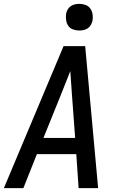

<svg xmlns="http://www.w3.org/2000/svg" viewBox="-20 -974 640 994"><path d="M0 0 309 -735H421L488 0H387L375 -176H171L101 0ZM369 -260 352 -490Q350 -519 348 -548Q346 -577 344 -606Q332 -577 321 -548Q310 -519 298 -490L205 -260ZM390 -816Q374 -816 358.5 -821.5Q343 -827 334 -839.5Q325 -852 322.5 -868.5Q320 -885 322 -902Q324 -913 330 -924Q336 -935 346 -942Q356 -949 367.5 -951.5Q379 -954 391 -954Q407 -954 422.5 -948.5Q438 -943 447 -930.5Q456 -918 459 -901.5Q462 -885 459 -868Q457 -857 451 -846Q445 -835 435 -828Q425 -821 413.5 -818.5Q402 -816 390 -816Z"/></svg>

Font: Iosevka Custom Medium Oblique
Style: Regular
Weight: 500
Italic angle: -9°
Designer: Belleve Invis
Foundry: Belleve Invis
Version: Version 27.0.1